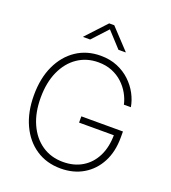

<svg xmlns="http://www.w3.org/2000/svg" viewBox="-167 -1067 1064 1198"><g transform="rotate(20 365.0 -467.5)"><path d="M374 9.8Q280.3 9.8 210.2 -36.9Q140.1 -83.5 101.1 -167.5Q62 -251.5 62 -363.3Q62 -476.6 101.1 -560.3Q140.1 -644 209.7 -690.7Q279.3 -737.3 371.1 -737.3Q432.6 -737.3 481.9 -716.8Q531.2 -696.3 567.6 -661.9Q604 -627.4 626.5 -585.2Q648.9 -543 656.2 -499.5H609.9Q602.1 -535.6 582.5 -570.3Q563 -605 532.7 -633.1Q502.4 -661.1 461.9 -677.5Q421.4 -693.8 371.1 -693.8Q293.5 -693.8 233.9 -653.3Q174.3 -612.8 140.6 -538.6Q106.9 -464.4 106.9 -363.3Q106.9 -263.7 140.4 -189.7Q173.8 -115.7 233.9 -74.7Q293.9 -33.7 374 -33.7Q447.3 -33.7 501.7 -66.7Q556.2 -99.6 586.2 -160.2Q616.2 -220.7 616.2 -303.7L632.3 -298.8H385.3V-340.3H661.6V-299.8Q661.6 -206.1 625.2 -136.7Q588.9 -67.4 524.2 -28.8Q459.5 9.8 374 9.8ZM272.9 -809.6H226.6V-812L350.1 -944.8H383.8L508.3 -812V-809.6H460.9L367.2 -911.6Z"/></g></svg>

Font: Inter 18pt ExtraLight
Style: Regular
Weight: 250
Designer: Rasmus Andersson
Foundry: rsms
Version: Version 4.001;git-66647c0bb